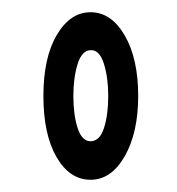

<svg xmlns="http://www.w3.org/2000/svg" viewBox="-20 -668 290 314"><path d="M128 -374Q94 -374 72.5 -411Q51 -448 51 -511Q51 -574 73 -611Q95 -648 128 -648Q162 -648 184 -610Q206 -572 206 -511Q206 -451 184 -412.5Q162 -374 128 -374ZM128 -437Q143 -437 150 -458.5Q157 -480 157 -511Q157 -541 150 -563.5Q143 -586 129 -586Q114 -586 107 -563.5Q100 -541 100 -511Q100 -480 107 -458.5Q114 -437 128 -437Z"/></svg>

Font: Inconsolata UltraCondensed Medium
Style: Regular
Weight: 500
Width: 1
Monospace: yes
Designer: Raph Levien, Cyreal, Brenton Simpson
Foundry: Raph Levien, Cyreal, Google
Version: Version 3.001; ttfautohint (v1.8.2.53-6de2)